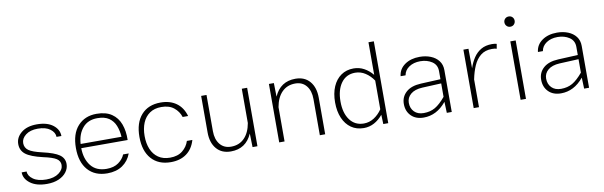

<svg xmlns="http://www.w3.org/2000/svg" viewBox="-47 -1138 4986 1586"><g transform="rotate(-10 2446.0 -344.5)"><path d="M249 -494.6Q335.4 -494.6 384.3 -456.8Q433.1 -418.9 433.1 -364.3H392.1Q391.6 -401.9 354.5 -429.9Q317.4 -458 250.5 -458Q187 -458 149.4 -429Q111.8 -399.9 111.8 -360.8Q111.8 -322.3 142.6 -299.8Q173.3 -277.3 254.4 -258.8Q353.5 -236.3 394.3 -207.5Q435.1 -178.7 435.1 -129.9Q435.1 -93.3 412.1 -62.5Q389.2 -31.7 347.2 -13.4Q305.2 4.9 248 4.9Q159.7 4.9 108.6 -33.4Q57.6 -71.8 57.6 -125.5H99.1Q99.6 -88.4 139.4 -60.3Q179.2 -32.2 248.5 -32.2Q314.9 -32.2 354 -61.3Q393.1 -90.3 393.1 -128.9Q393.1 -162.6 363 -182.1Q333 -201.7 252.9 -218.8Q152.3 -242.2 111.3 -274.2Q70.3 -306.2 70.3 -360.4Q70.3 -416 118.4 -455.3Q166.5 -494.6 249 -494.6Z M577.1 -236.8Q578.1 -147 622.8 -89.6Q667.5 -32.2 754.9 -32.2Q816.4 -32.2 855 -60.3Q893.6 -88.4 908.7 -126H955.6Q933.1 -64.5 881.6 -29.5Q830.1 5.4 754.4 5.4Q650.9 5.4 592.3 -60.5Q533.7 -126.5 533.7 -245.1Q533.7 -364.7 592.8 -429.7Q651.9 -494.6 749.5 -494.6Q828.1 -494.6 876.7 -461.4Q925.3 -428.2 946.8 -370.1Q968.3 -312 966.3 -236.8ZM578.1 -272H920.9Q917.5 -324.2 900.6 -366.2Q883.8 -408.2 847.7 -433.1Q811.5 -458 750 -458Q671.4 -458 627.2 -406Q583 -354 578.1 -272Z M1287.1 -494.6Q1365.7 -494.6 1418.7 -456.5Q1471.7 -418.5 1492.7 -345.2H1446.8Q1431.6 -393.1 1391.8 -425Q1352.1 -457 1287.1 -457Q1228.5 -457 1189 -429.7Q1149.4 -402.3 1129.6 -354.5Q1109.9 -306.6 1109.9 -244.6Q1109.9 -183.1 1129.6 -135Q1149.4 -86.9 1189 -59.6Q1228.5 -32.2 1287.1 -32.2Q1352.1 -32.2 1391.8 -64.5Q1431.6 -96.7 1446.8 -144.5H1492.7Q1471.7 -71.3 1418.9 -33Q1366.2 5.4 1287.1 5.4Q1183.1 5.4 1124.8 -60.5Q1066.4 -126.5 1066.4 -244.6Q1066.4 -362.8 1124.8 -428.7Q1183.1 -494.6 1287.1 -494.6Z M1627.4 -183.6V-490.2H1672.4V-186.5Q1672.4 -117.2 1706.3 -75.7Q1740.2 -34.2 1799.3 -34.2Q1866.7 -34.2 1910.4 -78.1Q1954.1 -122.1 1968.3 -202.6V-490.2H2013.2V0H1972.2L1969.2 -114.3Q1917.5 4.4 1791 4.4Q1713.9 4.4 1670.7 -46.4Q1627.4 -97.2 1627.4 -183.6Z M2240.7 0H2195.8V-490.2H2237.3L2239.7 -376Q2291.5 -494.6 2418 -494.6Q2495.1 -494.6 2538.3 -443.8Q2581.5 -393.1 2581.5 -306.6V0H2536.6V-303.7Q2536.6 -373 2502.9 -414.6Q2469.2 -456.1 2409.7 -456.1Q2342.3 -456.1 2298.6 -412.1Q2254.9 -368.2 2240.7 -287.6Z M2707.5 -244.6Q2707.5 -320.3 2731.7 -376.5Q2755.9 -432.6 2800.5 -463.9Q2845.2 -495.1 2905.8 -495.1Q2953.1 -495.1 2993.2 -473.4Q3033.2 -451.7 3065.4 -413.1V-686.5H3110.4V0H3068.8L3065.9 -78.1Q3033.7 -39.1 2993.4 -17.1Q2953.1 4.9 2905.8 4.9Q2844.7 4.9 2800.3 -26.1Q2755.9 -57.1 2731.7 -113.3Q2707.5 -169.4 2707.5 -244.6ZM2752.9 -244.1Q2752.9 -147.5 2795.4 -89.8Q2837.9 -32.2 2912.6 -32.2Q2958.5 -32.2 2997.8 -57.4Q3037.1 -82.5 3065.4 -124.5V-365.2Q3037.1 -407.2 2997.8 -432.6Q2958.5 -458 2912.6 -458Q2837.9 -458 2795.4 -399.7Q2752.9 -341.3 2752.9 -244.1Z M3643.1 -351.1V0H3601.6L3598.1 -92.8Q3556.6 -42.5 3509.3 -18.6Q3461.9 5.4 3408.2 5.4Q3342.3 5.4 3303.5 -33.2Q3264.6 -71.8 3264.6 -133.8Q3264.6 -193.4 3307.9 -232.2Q3351.1 -271 3432.1 -274.9L3598.1 -282.7V-351.1Q3598.1 -403.3 3556.9 -430.7Q3515.6 -458 3459 -458Q3402.8 -458 3364.7 -432.1Q3326.7 -406.2 3319.8 -364.3H3278.3Q3284.7 -423.8 3335 -459.2Q3385.3 -494.6 3460.4 -494.6Q3510.7 -494.6 3552.2 -478Q3593.8 -461.4 3618.4 -429.4Q3643.1 -397.5 3643.1 -351.1ZM3306.6 -135.7Q3306.6 -89.4 3335.4 -60.3Q3364.3 -31.2 3414.6 -31.2Q3469.2 -31.2 3510.3 -54.9Q3551.3 -78.6 3598.1 -134.8V-247.6L3438 -240.2Q3374.5 -236.8 3340.6 -208Q3306.6 -179.2 3306.6 -135.7Z M3827.1 -490.2H3869.6L3871.1 -326.2Q3886.7 -374 3911.9 -412.1Q3937 -450.2 3974.9 -472.4Q4012.7 -494.6 4066.4 -494.6Q4088.9 -494.6 4106.4 -489.7L4099.6 -449.7Q4086.9 -455.1 4060.1 -455.1Q4002 -455.1 3964.8 -425Q3927.7 -395 3906 -345.2Q3884.3 -295.4 3872.1 -234.9L3871.6 -235.4V0H3827.1Z M4199.7 -652.8Q4199.7 -670.4 4211.9 -682.9Q4224.1 -695.3 4242.7 -695.3Q4261.7 -695.3 4273.7 -682.9Q4285.6 -670.4 4285.6 -652.8Q4285.6 -634.8 4273.7 -622.1Q4261.7 -609.4 4242.7 -609.4Q4224.1 -609.4 4211.9 -622.1Q4199.7 -634.8 4199.7 -652.8ZM4220.7 -490.2H4265.6V0H4220.7Z M4794.9 -351.1V0H4753.4L4750 -92.8Q4708.5 -42.5 4661.1 -18.6Q4613.8 5.4 4560.1 5.4Q4494.1 5.4 4455.3 -33.2Q4416.5 -71.8 4416.5 -133.8Q4416.5 -193.4 4459.7 -232.2Q4502.9 -271 4584 -274.9L4750 -282.7V-351.1Q4750 -403.3 4708.7 -430.7Q4667.5 -458 4610.8 -458Q4554.7 -458 4516.6 -432.1Q4478.5 -406.2 4471.7 -364.3H4430.2Q4436.5 -423.8 4486.8 -459.2Q4537.1 -494.6 4612.3 -494.6Q4662.6 -494.6 4704.1 -478Q4745.6 -461.4 4770.3 -429.4Q4794.9 -397.5 4794.9 -351.1ZM4458.5 -135.7Q4458.5 -89.4 4487.3 -60.3Q4516.1 -31.2 4566.4 -31.2Q4621.1 -31.2 4662.1 -54.9Q4703.1 -78.6 4750 -134.8V-247.6L4589.8 -240.2Q4526.4 -236.8 4492.4 -208Q4458.5 -179.2 4458.5 -135.7Z"/></g></svg>

Font: Estedad-FD ExtraLight
Style: Regular
Weight: 200
Designer: Amin Abedi
Version: Version 7.3